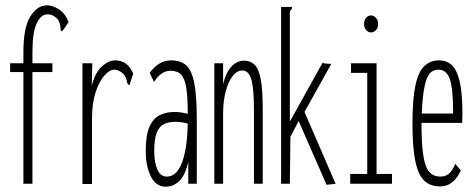

<svg xmlns="http://www.w3.org/2000/svg" viewBox="-20 -691 1790 722"><path d="M68 -420H18V-453H68V-495Q68 -587 94 -629Q120 -671 157 -671Q178 -671 202 -655.5Q226 -640 238 -608L219 -580L213 -573L208 -577Q208 -584 207 -592.5Q206 -601 199 -616Q180 -638 158 -637Q134 -637 118 -603.5Q102 -570 102 -495V-453H177V-420H102V0H68Z M290 -453H327L325 -368Q337 -417 362.5 -440.5Q388 -464 413 -464Q460 -464 481 -414L469 -378L468 -371L461 -374Q458 -379 456.5 -388.5Q455 -398 446 -411Q428 -429 410 -429Q392 -429 372.5 -407Q353 -385 339.5 -344Q326 -303 326 -245V1H290Z M603 11Q566 11 547 -28Q528 -67 528 -122Q528 -184 542.5 -215.5Q557 -247 581.5 -258.5Q606 -270 637 -270Q659 -270 686 -263Q686 -325 680.5 -360.5Q675 -396 661 -410.5Q647 -425 621 -425Q603 -425 588 -414.5Q573 -404 559 -383L543 -417Q577 -464 623 -464Q659 -464 680 -445.5Q701 -427 710.5 -379Q720 -331 720 -243V0H688V-82Q676 -31 654 -10Q632 11 603 11ZM560 -123Q560 -79 572 -53Q584 -27 607 -27Q634 -27 651 -53Q668 -79 676.5 -123.5Q685 -168 686 -226Q664 -233 640 -233Q616 -233 598 -225Q580 -217 570 -193.5Q560 -170 560 -123Z M786 0V-453H819V-375Q830 -420 851 -441.5Q872 -463 898 -463Q921 -463 937 -448Q953 -433 960.5 -393Q968 -353 968 -278V0H935V-276Q935 -359 925 -392.5Q915 -426 891 -426Q871 -426 854.5 -404.5Q838 -383 828.5 -346.5Q819 -310 819 -264V0Z M1103 -236 1072 -176 1070 0H1037V-665H1078V-658Q1072 -654 1070.5 -647Q1069 -640 1070 -624V-234L1193 -455Q1197 -453 1204 -452Q1211 -451 1217 -451H1226L1125 -270L1242 0L1208 4Z M1297 0V-37H1361V-417H1300V-453H1396V-37H1454V0ZM1375 -569Q1365 -569 1357 -578Q1349 -587 1349 -600Q1349 -614 1356.5 -623.5Q1364 -633 1375 -633Q1386 -633 1394 -623.5Q1402 -614 1402 -600Q1402 -587 1394 -578Q1386 -569 1375 -569Z M1635 10Q1599 10 1576 -11Q1553 -32 1542 -84Q1531 -136 1531 -227Q1531 -317 1542 -369Q1553 -421 1575.5 -442.5Q1598 -464 1631 -464Q1659 -464 1678.5 -446.5Q1698 -429 1708.5 -385Q1719 -341 1719 -261Q1719 -251 1718.5 -244Q1718 -237 1718 -229H1565Q1565 -149 1572 -105Q1579 -61 1594.5 -44Q1610 -27 1636 -27Q1659 -27 1671.5 -41Q1684 -55 1692 -75L1713 -50Q1701 -23 1681.5 -6.5Q1662 10 1635 10ZM1566 -264H1684Q1684 -358 1671.5 -393.5Q1659 -429 1629 -429Q1609 -429 1596.5 -415.5Q1584 -402 1576.5 -366Q1569 -330 1566 -264Z"/></svg>

Font: Inconsolata UltraCondensed Light
Style: Regular
Weight: 300
Width: 1
Monospace: yes
Designer: Raph Levien, Cyreal, Brenton Simpson
Foundry: Raph Levien, Cyreal, Google
Version: Version 3.001; ttfautohint (v1.8.2.53-6de2)